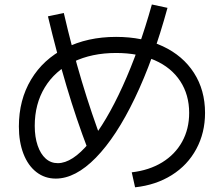

<svg xmlns="http://www.w3.org/2000/svg" viewBox="-20 -796 978 839"><path d="M806.6 -302.7Q806.6 -381.8 767.6 -441.4Q728.5 -501 656.2 -532.7Q584 -564.5 487.3 -564.5Q380.9 -564.5 300.3 -525.4Q219.7 -486.3 175.8 -414.1Q131.8 -341.8 131.8 -246.1Q131.8 -197.3 144.5 -160.2Q157.2 -123 179.7 -103Q202.1 -83 232.4 -83Q295.9 -83 370.1 -172.4Q444.3 -261.7 516.1 -419.4Q587.9 -577.1 643.6 -776.4L711.9 -761.7Q650.4 -536.1 569.3 -367.2Q488.3 -198.2 398.9 -106.9Q309.6 -15.6 223.6 -15.6Q175.8 -15.6 139.2 -43.9Q102.5 -72.3 82.5 -124Q62.5 -175.8 62.5 -243.2Q62.5 -359.4 115.7 -448.2Q168.9 -537.1 265.6 -585.9Q362.3 -634.8 487.3 -634.8Q603.5 -634.8 691.4 -593.8Q779.3 -552.7 827.6 -477.5Q876 -402.3 876 -302.7Q876 -215.8 837.9 -145Q799.8 -74.2 730.5 -30.8Q661.1 12.7 570.3 22.5L555.7 -43Q631.8 -51.8 688.5 -86.4Q745.1 -121.1 775.9 -176.8Q806.6 -232.4 806.6 -302.7ZM189.5 -724.6 258.8 -739.3Q294.9 -583 337.4 -440.9Q379.9 -298.8 430.7 -165L364.3 -142.6Q313.5 -275.4 271 -418.5Q228.5 -561.5 189.5 -724.6Z"/></svg>

Font: WEMIX Pretendard Variable
Style: Regular
Weight: 400
Designer: Base glyphs from Inter by Rasmus Andersson; Hangeul glyphs from Noto Sans CJK(Source Han Sans) by Jang Soo-young and Kan
Foundry: Kil Hyung-jin
Version: Version 1.000;Glyphs 3.2 (3208)